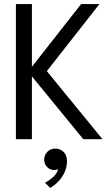

<svg xmlns="http://www.w3.org/2000/svg" viewBox="-20 -680 538 938"><path d="M208.8 -332.6 480.6 0H386.9L135.9 -306.8V0H57.7V-660H135.9V-353.8L376.1 -660H465.7ZM250.4 45.9Q273.9 45.9 290.6 62.4Q307.3 78.8 307.3 106.6Q307.3 135.1 295.8 160.7Q284.2 186.3 265.5 206.1Q246.8 226 225 237.9L199.8 212.6Q217.5 204.2 238 186.4Q258.6 168.5 263.8 146.5Q255.4 150.6 243.9 150.6Q224.4 150.6 210.1 136Q195.9 121.4 195.9 100.4Q195.9 76.5 211.7 61.2Q227.5 45.9 250.4 45.9Z"/></svg>

Font: League Spartan Extralight
Style: Regular
Weight: 200
Foundry: The League of Moveable Type
Version: Version 2.300; ttfautohint (v1.8.3)